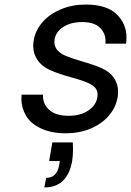

<svg xmlns="http://www.w3.org/2000/svg" viewBox="-20 -577 576 844"><path d="M269 9Q206 9 160 -12.5Q114 -34 94 -69Q74 -104 74 -143Q74 -152 75 -161H169Q169 -157 169 -154Q169 -118 197.5 -93Q226 -68 282 -68Q334 -68 368 -91Q402 -114 408 -149Q409 -156 409 -162Q409 -188 383 -204Q357 -220 293 -237Q235 -253 199 -269.5Q163 -286 144.5 -313.5Q126 -341 126 -375Q126 -388 129 -404Q137 -446 168 -481Q199 -516 248.5 -536.5Q298 -557 357 -557Q448 -557 492 -515Q536 -473 536 -412Q536 -399 534 -385H443Q444 -391 444 -396Q444 -431 419 -455.5Q394 -480 341 -480Q292 -480 259 -459Q226 -438 220 -404Q219 -397 219 -391Q219 -373 231.5 -357.5Q244 -342 269 -331.5Q294 -321 338 -308Q394 -292 428.5 -276.5Q463 -261 481 -234.5Q499 -208 499 -175Q499 -163 497 -149Q489 -104 458 -68Q427 -32 377.5 -11.5Q328 9 269 9ZM300 49Q301 65 301 79Q301 108 297 132Q276 247 175 247L183 205Q230 205 240 149L243 131H196L210 49Z"/></svg>

Font: Fz Poppins
Style: Italic
Weight: 400
Italic angle: -10°
Designer: Ninad Kale (Devanagari), Jonny Pinhorn (Latin)
Foundry: Indian Type Foundry
Version: Vit hóa bi Vntype.Com & FontZin.Com